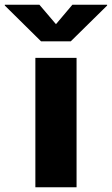

<svg xmlns="http://www.w3.org/2000/svg" viewBox="-94 -790 472 810"><path d="M55.2 0V-545.9H229V0ZM72.3 -770 142.1 -688 211.4 -770H357.9V-766.6L204.6 -615.7H79.1L-73.7 -766.6V-770Z"/></svg>

Font: Inter Extra Bold
Style: Regular
Weight: 800
Designer: Rasmus Andersson
Foundry: rsms
Version: Version 4.000;git-3c8e0fc